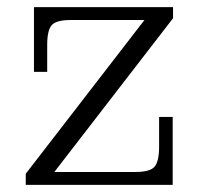

<svg xmlns="http://www.w3.org/2000/svg" viewBox="-20 -517 564 537"><path d="M52 -31 384 -461 464 -466 132 -36ZM52 0V-31L132 -36H463V0ZM75 -316V-461H177Q137 -461 124.5 -446.5Q112 -432 112 -391V-316ZM359 -36Q400 -36 412.5 -51Q425 -66 425 -107V-190H463V-36ZM75 -461V-497H464V-466L384 -461Z"/></svg>

Font: Montagu Slab 144pt Light
Style: Regular
Weight: 300
Designer: Florian Karsten
Foundry: Florian Karsten
Version: Version 1.000